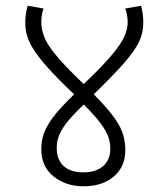

<svg xmlns="http://www.w3.org/2000/svg" viewBox="-20 -652 591 674"><path d="M419.9 -125C419.9 -141.6 417.5 -158.7 413.1 -176.8C403.3 -211.9 375.5 -254.4 309.1 -320.8C456.5 -464.4 482.9 -507.3 482.9 -575.2C482.9 -593.8 480.5 -612.8 475.1 -631.8L419.9 -622.1C425.3 -606 428.2 -589.8 428.2 -573.2C428.2 -558.1 424.3 -542 417 -524.9C409.7 -507.8 395 -485.8 373 -459.5C351.1 -433.1 317.9 -398.9 273.9 -356.9C232.4 -396.5 201.2 -428.7 179.7 -454.6C157.7 -480.5 143.6 -502.4 136.2 -520.5C128.9 -538.6 125 -557.1 125 -575.2C125 -591.3 127.4 -606.9 132.8 -622.1L77.1 -631.8C71.8 -612.3 68.8 -594.7 68.8 -575.2C68.8 -514.6 86.4 -466.8 240.2 -320.8C207.5 -289.1 182.6 -262.2 166.5 -240.7C133.8 -197.3 125 -164.6 125 -128.9C125 -87.4 139.2 -55.7 168 -32.7C196.8 -9.8 231.9 2 273.9 2C317.9 2 353 -9.8 379.9 -32.7C406.7 -55.7 419.9 -86.4 419.9 -125ZM179.2 -131.8C179.2 -171.9 192.9 -208 273.9 -285.2C299.8 -259.3 319.8 -237.3 333 -219.2C359.9 -183.1 367.2 -158.2 367.2 -128.9C367.2 -78.1 331.5 -46.9 272.9 -46.9C210.4 -46.9 179.2 -79.6 179.2 -131.8Z"/></svg>

Font: Noto Reveo Sans
Style: Regular
Weight: 300
Designer: Monotype Design Team
Foundry: Monotype Imaging Inc.
Version: Version 2.007